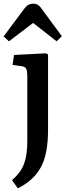

<svg xmlns="http://www.w3.org/2000/svg" viewBox="-36 -806 368 1055"><path d="M62 229 30 184Q54 163 70.5 141Q87 119 96.5 93Q106 67 110 36.5Q114 6 114 -31V-381Q114 -415 108.5 -427.5Q103 -440 79 -443L33 -449L41 -504L216 -513L228 -507V-95Q228 -27 218.5 24Q209 75 189 112Q169 149 138 177.5Q107 206 62 229ZM13 -579 -16 -606 98 -759Q109 -774 121 -780Q133 -786 146 -786Q156 -786 164 -783Q172 -780 180 -773Q188 -766 197 -752L304 -607L275 -579L146 -680Z"/></svg>

Font: Literata 18pt Medium
Style: Regular
Weight: 500
Designer: Latin by Veronika Burian and Jose Scaglione. Greek by Irene Vlachou. Cyrillic by Vera Evstafieva.
Foundry: TypeTogether
Version: Version 3.103;gftools[0.9.29]